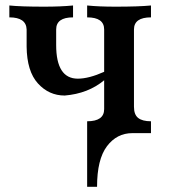

<svg xmlns="http://www.w3.org/2000/svg" viewBox="-20 -493 628 711"><path d="M339.4 198.7H302.7V-43.9Q365.7 -43.9 365.7 -88.9V-195.8Q306.6 -146.5 219.7 -139.2Q161.1 -139.2 120.4 -184.1Q79.6 -229 78.6 -320.3V-383.8Q77.1 -428.7 14.6 -428.7V-472.7Q57.1 -468.3 143.6 -468.3Q205.6 -468.3 250.5 -472.7V-428.7Q188 -428.7 188 -383.8V-326.2Q188 -201.7 268.1 -201.7Q309.1 -201.7 365.7 -227.1V-383.8Q365.7 -428.7 302.7 -428.7V-472.7Q345.7 -468.3 407.7 -468.3Q493.7 -468.3 539.1 -472.7V-428.7Q476.1 -428.7 476.1 -383.8V-97.7Q476.1 -68.4 491.7 -56.2Q507.3 -43.9 539.1 -43.9V0H470.2Q412.6 0 376 48.6Q339.4 97.2 339.4 198.7Z"/></svg>

Font: Kelvinch
Style: Bold
Weight: 700
Designer: Paul James Miller
Foundry: High-Logic / Made with FontCreator
Version: Version 3.501;March 28, 2021;FontCreator 13.0.0.2683 64-bit